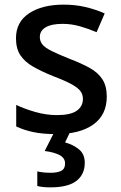

<svg xmlns="http://www.w3.org/2000/svg" viewBox="-20 -569 524 829"><path d="M441 -152Q441 -73 383 -31.5Q325 10 222 10Q165 10 124.5 1.5Q84 -7 50 -23V-116Q85 -99 132.5 -85.5Q180 -72 225 -72Q285 -72 311.5 -91Q338 -110 338 -142Q338 -160 328 -174.5Q318 -189 290.5 -204.5Q263 -220 210 -240Q158 -261 122.5 -281.5Q87 -302 68 -330.5Q49 -359 49 -404Q49 -474 105.5 -511.5Q162 -549 255 -549Q304 -549 347.5 -539Q391 -529 432 -511L397 -430Q362 -445 325 -455.5Q288 -466 250 -466Q202 -466 177 -451Q152 -436 152 -409Q152 -390 164 -376Q176 -362 204.5 -348Q233 -334 283 -314Q333 -295 368.5 -275Q404 -255 422.5 -226Q441 -197 441 -152ZM346 134Q346 184 310 212Q274 240 197 240Q163 240 141 234V171Q166 177 199 177Q228 177 244.5 168.5Q261 160 261 137Q261 113 237 100.5Q213 88 173 83L215 0H283L261 46Q295 55 320.5 75.5Q346 96 346 134Z"/></svg>

Font: Noto Sans Myanmar Medium
Style: Regular
Weight: 500
Designer: Monotype Design Team
Foundry: Monotype Imaging Inc.
Version: Version 2.107; ttfautohint (v1.8.4.7-5d5b)